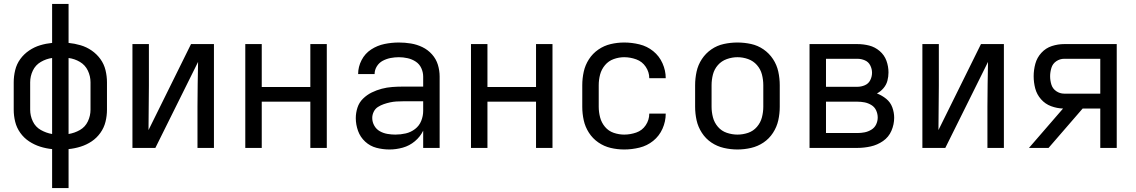

<svg xmlns="http://www.w3.org/2000/svg" viewBox="-20 -755 5800 980"><path d="M246 205H330V6Q361 3 391.5 -6.5Q422 -16 448 -33.5Q474 -51 492.5 -77Q511 -103 518.5 -133.5Q526 -164 526 -195V-335Q526 -366 518.5 -397Q511 -428 492.5 -453.5Q474 -479 448 -497Q422 -515 391.5 -524Q361 -533 330 -536V-735H246V-536Q215 -533 185 -524Q155 -515 128.5 -497Q102 -479 83.5 -453.5Q65 -428 57.5 -397Q50 -366 50 -335V-195Q50 -164 57.5 -133.5Q65 -103 83.5 -77Q102 -51 128.5 -33.5Q155 -16 185 -6.5Q215 3 246 6ZM246 -71Q216 -76 188.5 -91.5Q161 -107 147.5 -135.5Q134 -164 134 -195V-335Q134 -366 147.5 -394.5Q161 -423 188.5 -439Q216 -455 246 -459ZM330 -71V-459Q361 -455 388 -439Q415 -423 428.5 -394.5Q442 -366 442 -335V-195Q442 -164 428.5 -135.5Q415 -107 388 -91.5Q361 -76 330 -71Z M656 0H773L991 -439Q990 -382 989 -325.5Q988 -269 988 -212V0H1072V-530H955L738 -91Q738 -148 739 -204.5Q740 -261 740 -318V-530H656Z M1232 0H1316V-236H1564V0H1648V-530H1564V-311H1316V-530H1232Z M1968 8Q2002 8 2036 -1.5Q2070 -11 2097.5 -34Q2125 -57 2140 -88V0H2224V-364Q2224 -395 2215 -424.5Q2206 -454 2185 -477.5Q2164 -501 2136 -514.5Q2108 -528 2077.5 -533Q2047 -538 2016 -538Q1979 -538 1942.5 -530.5Q1906 -523 1874.5 -502.5Q1843 -482 1825.5 -448Q1808 -414 1808 -378V-377H1892Q1892 -398 1903.5 -416.5Q1915 -435 1934 -445Q1953 -455 1974 -459Q1995 -463 2016 -463Q2038 -463 2060.5 -458Q2083 -453 2102 -440.5Q2121 -428 2130.5 -407Q2140 -386 2140 -364V-313H2037Q2010 -313 1982.5 -311Q1955 -309 1928.5 -302Q1902 -295 1877.5 -283Q1853 -271 1833 -251.5Q1813 -232 1804.5 -205.5Q1796 -179 1796 -152Q1796 -119 1807.5 -87Q1819 -55 1844 -32Q1869 -9 1901.5 -0.5Q1934 8 1968 8ZM1998 -68Q1978 -68 1957.5 -71.5Q1937 -75 1919 -85Q1901 -95 1890.5 -113.5Q1880 -132 1880 -153Q1880 -169 1887.5 -184.5Q1895 -200 1909 -209Q1923 -218 1939 -223.5Q1955 -229 1971 -232.5Q1987 -236 2003.5 -237Q2020 -238 2037 -238H2140V-189Q2140 -163 2130 -138Q2120 -113 2098.5 -96.5Q2077 -80 2051 -74Q2025 -68 1998 -68Z M2384 0H2468V-236H2716V0H2800V-530H2716V-311H2468V-530H2384Z M3166 8Q3205 8 3244 -1.5Q3283 -11 3314 -36Q3345 -61 3361.5 -98Q3378 -135 3378 -175H3294Q3294 -143 3276 -116Q3258 -89 3227.5 -78.5Q3197 -68 3166 -68Q3139 -68 3112.5 -77Q3086 -86 3068 -107.5Q3050 -129 3043 -156Q3036 -183 3036 -210V-320Q3036 -348 3043 -374.5Q3050 -401 3068 -422.5Q3086 -444 3112.5 -453.5Q3139 -463 3166 -463Q3197 -463 3227.5 -452Q3258 -441 3276 -414Q3294 -387 3294 -356H3378Q3378 -395 3361.5 -432Q3345 -469 3314 -494Q3283 -519 3244 -528.5Q3205 -538 3166 -538Q3131 -538 3097 -530Q3063 -522 3034 -502Q3005 -482 2986 -452.5Q2967 -423 2959.5 -389Q2952 -355 2952 -320V-210Q2952 -175 2959.5 -141Q2967 -107 2986 -77.5Q3005 -48 3034 -28Q3063 -8 3097 0Q3131 8 3166 8Z M3744 8Q3779 8 3813.5 0Q3848 -8 3877 -27.5Q3906 -47 3925.5 -77Q3945 -107 3952.5 -141Q3960 -175 3960 -210V-320Q3960 -355 3952.5 -389.5Q3945 -424 3925.5 -453.5Q3906 -483 3877 -503Q3848 -523 3813.5 -530.5Q3779 -538 3744 -538Q3709 -538 3674.5 -530.5Q3640 -523 3611 -503Q3582 -483 3562.5 -453.5Q3543 -424 3535.5 -389.5Q3528 -355 3528 -320V-210Q3528 -175 3535.5 -141Q3543 -107 3562.5 -77Q3582 -47 3611 -27.5Q3640 -8 3674.5 0Q3709 8 3744 8ZM3744 -68Q3717 -68 3690 -77Q3663 -86 3644.5 -107.5Q3626 -129 3619 -156Q3612 -183 3612 -210V-320Q3612 -348 3619 -375Q3626 -402 3644.5 -423Q3663 -444 3690 -453.5Q3717 -463 3744 -463Q3772 -463 3798.5 -453.5Q3825 -444 3843.5 -423Q3862 -402 3869 -375Q3876 -348 3876 -320V-210Q3876 -183 3869 -156Q3862 -129 3843.5 -107.5Q3825 -86 3798.5 -77Q3772 -68 3744 -68Z M4112 0H4356Q4390 0 4424 -7.5Q4458 -15 4487 -35Q4516 -55 4530 -87.5Q4544 -120 4544 -154Q4544 -181 4534.5 -207Q4525 -233 4503.5 -250.5Q4482 -268 4456 -278Q4475 -288 4489.5 -305Q4504 -322 4509.5 -343Q4515 -364 4515 -385Q4515 -416 4504.5 -445Q4494 -474 4470 -494.5Q4446 -515 4416.5 -522.5Q4387 -530 4356 -530H4112ZM4356 -312H4196V-455H4356Q4376 -455 4394.5 -447Q4413 -439 4422 -421Q4431 -403 4431 -384Q4431 -364 4422 -346Q4413 -328 4394.5 -320Q4376 -312 4356 -312ZM4196 -76V-236H4356Q4375 -236 4393 -232.5Q4411 -229 4427.5 -219Q4444 -209 4452 -191.5Q4460 -174 4460 -155Q4460 -137 4452 -120Q4444 -103 4427.5 -93Q4411 -83 4393 -79.5Q4375 -76 4356 -76Z M4688 0H4805L5023 -439Q5022 -382 5021 -325.5Q5020 -269 5020 -212V0H5104V-530H4987L4770 -91Q4770 -148 4771 -204.5Q4772 -261 4772 -318V-530H4688Z M5232 0H5332L5506 -201H5596V0H5680V-530H5412Q5380 -530 5349 -520Q5318 -510 5295.5 -485.5Q5273 -461 5264.5 -429.5Q5256 -398 5256 -366Q5256 -334 5264 -303.5Q5272 -273 5293.5 -248.5Q5315 -224 5345 -213Q5375 -202 5406 -201ZM5412 -277Q5390 -277 5371.5 -289.5Q5353 -302 5346.5 -323Q5340 -344 5340 -366Q5340 -387 5346.5 -408.5Q5353 -430 5371.5 -442.5Q5390 -455 5412 -455H5596V-277Z"/></svg>

Font: Iosevka SS01 Extended
Style: Regular
Weight: 400
Width: 7
Monospace: yes
Designer: Belleve Invis
Foundry: Belleve Invis
Version: Version 3.4.7; ttfautohint (v1.8.3)